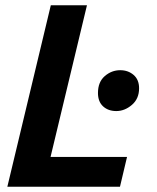

<svg xmlns="http://www.w3.org/2000/svg" viewBox="-20 -713 600 733"><path d="M8 0 174 -693H312L173 -114H465L438 0ZM424 -289Q393 -289 373.5 -307Q354 -325 354 -358Q354 -400 380 -422.5Q406 -445 439 -445Q469 -445 490 -427Q511 -409 511 -376Q511 -336 483.5 -312.5Q456 -289 424 -289Z"/></svg>

Font: Ubuntu Sans Mono
Style: Bold Italic
Weight: 700
Italic angle: -13.5°
Monospace: yes
Designer: Dalton Maag Ltd
Foundry: Dalton Maag Ltd
Version: Version 1.006